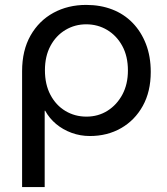

<svg xmlns="http://www.w3.org/2000/svg" viewBox="-20 -542 679 782"><path d="M331 -522Q257 -522 198 -490Q139 -458 104.5 -397.5Q70 -337 70 -252V220H162V-91H164Q181 -60 208.5 -37Q236 -14 271.5 -1Q307 12 346 12Q417 12 473 -20Q529 -52 561.5 -110.5Q594 -169 594 -249Q594 -312 574.5 -362.5Q555 -413 520 -449Q485 -485 437 -503.5Q389 -522 331 -522ZM331 -443Q378 -443 416.5 -420Q455 -397 478 -355Q501 -313 501 -255Q501 -199 478.5 -157Q456 -115 418 -91Q380 -67 332 -67Q285 -67 246.5 -90Q208 -113 185.5 -155.5Q163 -198 163 -256Q163 -313 185.5 -355Q208 -397 246.5 -420Q285 -443 331 -443Z"/></svg>

Font: MuseoModerno SemiBold
Style: Regular
Weight: 400
Version: Version 1.001